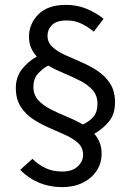

<svg xmlns="http://www.w3.org/2000/svg" viewBox="-20 -704 537 788"><path d="M236 64Q183 64 138.5 45Q94 26 63 -7L113 -52Q138 -28 167 -14Q196 0 236 0Q276 0 298.5 -20.5Q321 -41 321 -69Q321 -98 301 -116.5Q281 -135 249.5 -149.5Q218 -164 183 -179Q148 -194 116.5 -214.5Q85 -235 65 -266Q45 -297 45 -343Q45 -387 69.5 -419Q94 -451 131 -472Q116 -488 107.5 -508Q99 -528 99 -554Q99 -606 137.5 -645Q176 -684 251 -684Q298 -684 337.5 -667Q377 -650 405 -627L365 -574Q341 -594 314 -607Q287 -620 254 -620Q212 -620 193.5 -601.5Q175 -583 175 -557Q175 -530 195 -511.5Q215 -493 246.5 -478.5Q278 -464 313.5 -449Q349 -434 380.5 -413Q412 -392 432 -361Q452 -330 452 -284Q452 -237 428.5 -207Q405 -177 367 -155Q381 -139 389 -119Q397 -99 397 -73Q397 -34 376.5 -3Q356 28 319.5 46Q283 64 236 64ZM117 -348Q117 -315 136.5 -293.5Q156 -272 187 -256Q218 -240 253.5 -225.5Q289 -211 320 -193Q349 -207 364.5 -226Q380 -245 380 -278Q380 -312 360.5 -334Q341 -356 310 -372Q279 -388 244 -402.5Q209 -417 178 -435Q150 -419 133.5 -399Q117 -379 117 -348Z"/></svg>

Font: .
Style: 
Weight: 400
Designer: Paul D. Hunt, Dalton Maag
Foundry: Dalton Maag Ltd
Version: Version 1.200